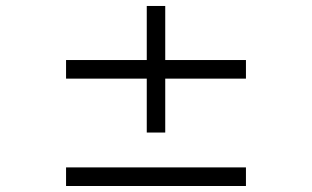

<svg xmlns="http://www.w3.org/2000/svg" viewBox="-20 -620 1040 640"><path d="M200.2 0V-62H799.8V0ZM530.8 -357.9V-178.2H469.2V-357.9H200.2V-419.9H469.2V-600.1H530.8V-419.9H799.8V-357.9Z"/></svg>

Font: Charis SIL Cyr
Style: Bold Italic
Weight: 700
Italic angle: -11°
Foundry: SIL International
Version: Version 5.000